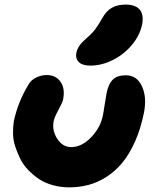

<svg xmlns="http://www.w3.org/2000/svg" viewBox="-20 -848 669 834"><path d="M373 -563Q337.9 -563 322.3 -578.4Q306.6 -593.8 312 -620.1Q318.4 -650.4 354 -680.2Q377 -699.7 391.6 -718.3Q406.2 -736.8 422.9 -767.1Q441.9 -801.3 466.6 -814.7Q491.2 -828.1 525.9 -828.1Q568.4 -828.1 586.9 -806.2Q605.5 -784.2 597.2 -741.2Q587.4 -693.8 552.5 -652.3Q517.6 -610.8 469.2 -586.9Q420.9 -563 373 -563ZM280.8 -34.2Q243.2 -34.2 209.2 -43.7Q175.3 -53.2 149.9 -70.1Q124.5 -86.9 102.8 -109.4Q81.1 -131.8 68.1 -158Q55.2 -184.1 46.1 -211.9Q37.1 -239.7 36.6 -267.3Q36.1 -294.9 40 -320.8Q57.6 -405.3 105 -482.9Q114.7 -500 136.7 -511Q158.7 -522 183.1 -522Q222.7 -522 243.2 -492.4Q263.7 -462.9 253.9 -415Q251.5 -403.3 233.9 -370.8Q216.3 -338.4 212.9 -320.8Q205.6 -280.3 229 -244.6Q252.4 -209 289.1 -209Q335 -209 375.7 -251.5Q416.5 -293.9 426.8 -346.2Q430.7 -365.7 435.1 -396Q439.5 -426.3 442.9 -442.9Q450.7 -482.4 469.5 -501.7Q488.3 -521 526.9 -521Q574.7 -521 596.7 -473.1Q618.7 -425.3 605 -356.9Q590.8 -287.6 566.2 -232.4Q541.5 -177.2 510.7 -140.4Q480 -103.5 441.9 -79.3Q403.8 -55.2 364 -44.7Q324.2 -34.2 280.8 -34.2Z"/></svg>

Font: Shantell Sans Irregular Bouncy
Style: Italic
Weight: 800
Italic angle: -11.31°
Designer: Stephen Nixon, Anya Danilova, Shantell Martin
Foundry: Arrow Type
Version: Version 1.006;[9816181b4]